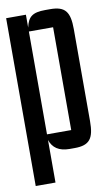

<svg xmlns="http://www.w3.org/2000/svg" viewBox="-81 -597 419 765"><g transform="rotate(-10 129.0 -215.0)"><path d="M80 127V-45C91 -13 115 5 159 5H179C240 5 258 -20 258 -90V-462C258 -532 240 -557 179 -557H159C107 -557 89 -542 80 -500V-552H0V127ZM80 -484H178V-68H80Z"/></g></svg>

Font: Queering
Style: Regular
Weight: 400
Designer: Adam Naccarato
Foundry: adamnac
Version: Version 2.000;hotconv 1.0.109;makeotfexe 2.5.65596